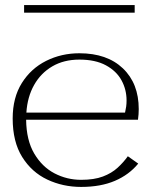

<svg xmlns="http://www.w3.org/2000/svg" viewBox="-20 -723 607 757"><path d="M525 -78Q489 -34 433 -10Q377 14 300 14Q228 14 166.5 -15Q105 -44 67.5 -104Q30 -164 30 -256Q30 -338 66 -395.5Q102 -453 162 -483Q222 -513 293 -513Q402 -513 464.5 -453.5Q527 -394 527 -293Q527 -272 524 -251H83Q84 -170 115 -117.5Q146 -65 195 -39.5Q244 -14 300 -14Q351 -14 385.5 -27Q420 -40 443.5 -61.5Q467 -83 484 -107ZM293 -488Q232 -488 186.5 -461.5Q141 -435 114.5 -388Q88 -341 84 -279H473Q476 -292 477.5 -303Q479 -314 479 -327Q479 -370 459 -406.5Q439 -443 397.5 -465.5Q356 -488 293 -488ZM75 -673V-703H511V-673Z"/></svg>

Font: Panamera Light
Style: Regular
Weight: 300
Designer: Bastien Sozeau
Foundry: NBR — Bastien Sozeau
Version: Version 3.002; ttfautohint (v1.8.4.7-5d5b);gftools[0.9.33]